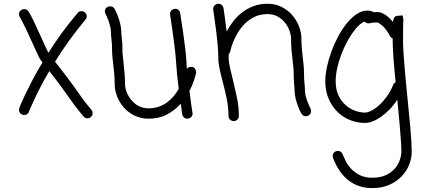

<svg xmlns="http://www.w3.org/2000/svg" viewBox="-20 -593 2222 1013"><path d="M388.7 -110.4Q400.4 -92.8 413.1 -75.7Q425.8 -58.6 436.5 -44.9Q447.3 -31.2 455.1 -22.5L461.9 -13.7Q468.8 -6.8 468.8 3.9Q468.8 17.6 459 24.4Q452.1 31.2 441.4 31.2Q427.7 31.2 420.9 21.5Q419.9 20.5 412.6 11.7Q405.3 2.9 393.6 -11.7Q381.8 -26.4 368.7 -43.9Q355.5 -61.5 342.8 -80.1Q335 -90.8 323.2 -107.4Q311.5 -124 297.9 -142.6Q284.2 -161.1 269 -180.7Q253.9 -200.2 240.2 -217.8Q212.9 -171.9 192.9 -132.8Q172.9 -93.8 159.7 -64.9Q146.5 -36.1 139.6 -20.5L132.8 -3.9Q126 13.7 107.4 13.7Q100.6 13.7 97.7 11.7Q80.1 4.9 80.1 -13.7Q80.1 -17.6 82 -23.4Q83 -26.4 90.8 -45.4Q98.6 -64.5 113.8 -96.2Q128.9 -127.9 151.4 -170.9Q173.8 -213.9 204.1 -263.7L197.3 -272.5Q190.4 -280.3 180.2 -302.7Q169.9 -325.2 148.4 -372.1Q139.6 -390.6 130.9 -410.2Q122.1 -429.7 113.3 -447.8Q104.5 -465.8 97.2 -480Q89.8 -494.1 85 -502Q80.1 -509.8 80.1 -517.6Q80.1 -532.2 91.8 -540Q99.6 -544.9 107.4 -544.9Q122.1 -544.9 129.9 -533.2Q142.6 -514.6 160.6 -475.6Q178.7 -436.5 198.2 -394.5Q208 -372.1 218.3 -349.6Q228.5 -327.1 235.4 -314.5Q266.6 -364.3 304.7 -417Q342.8 -469.7 389.6 -524.4Q396.5 -534.2 410.2 -534.2Q419.9 -534.2 427.7 -528.3Q437.5 -519.5 437.5 -506.8Q437.5 -496.1 430.7 -489.3Q382.8 -431.6 342.8 -376Q302.7 -320.3 270.5 -267.6Q284.2 -250 301.3 -228Q318.4 -206.1 335 -184.1Q351.6 -162.1 365.7 -142.6Q379.9 -123 388.7 -110.4Z M993.2 -240.2Q1014.6 -235.4 1014.6 -208Q1009.8 -188.5 1001.5 -163.6Q993.2 -138.7 979.5 -113.3Q985.4 -66.4 990.2 -32.2Q995.1 2 996.1 5.9Q996.1 16.6 989.3 23.9Q982.4 31.2 968.8 33.2Q958 33.2 950.7 26.9Q943.4 20.5 941.4 9.8Q941.4 7.8 939 -7.3Q936.5 -22.5 933.6 -45.9Q903.3 -11.7 861.3 10.7Q819.3 33.2 763.7 33.2Q723.6 33.2 690.4 17.1Q657.2 1 633.8 -25.4Q610.4 -51.8 597.7 -84.5Q585 -117.2 585 -151.4Q585 -180.7 582.5 -207Q580.1 -233.4 577.1 -255.9Q575.2 -275.4 573.2 -293.5Q571.3 -311.5 571.3 -329.1Q571.3 -348.6 570.3 -364.3Q569.3 -379.9 567.4 -391.6Q566.4 -400.4 565.9 -407.7Q565.4 -415 565.4 -422.9Q565.4 -436.5 562 -451.2Q558.6 -465.8 554.2 -479Q549.8 -492.2 544.9 -502.9Q540 -513.7 537.1 -519.5Q533.2 -524.4 533.2 -532.2Q533.2 -548.8 547.9 -556.6Q553.7 -559.6 560.5 -559.6Q577.1 -559.6 585 -545.9Q585 -544.9 590.8 -533.7Q596.7 -522.5 603 -504.9Q609.4 -487.3 614.7 -465.8Q620.1 -444.3 620.1 -422.9Q620.1 -418 620.6 -411.1Q621.1 -404.3 622.1 -396.5Q624 -383.8 625 -367.7Q626 -351.6 626 -329.1Q626 -314.5 627.9 -298.3Q629.9 -282.2 631.8 -262.7Q633.8 -237.3 636.7 -210Q639.6 -182.6 639.6 -151.4Q639.6 -130.9 647.9 -108.4Q656.2 -85.9 671.9 -66.4Q687.5 -46.9 710.4 -34.2Q733.4 -21.5 763.7 -21.5Q793.9 -21.5 818.4 -30.3Q842.8 -39.1 862.3 -53.7Q881.8 -68.4 897 -86.4Q912.1 -104.5 922.9 -124Q918 -160.2 914.6 -196.3Q911.1 -232.4 909.2 -261.7Q907.2 -295.9 901.9 -339.8Q896.5 -383.8 891.1 -422.9Q885.7 -461.9 881.3 -489.7Q877 -517.6 877 -519.5Q877 -529.3 883.8 -537.1Q890.6 -544.9 904.3 -546.9Q914.1 -546.9 921.4 -540.5Q928.7 -534.2 930.7 -524.4Q930.7 -521.5 935.1 -494.1Q939.5 -466.8 945.3 -427.7Q951.2 -388.7 956.5 -344.2Q961.9 -299.8 963.9 -264.6Q963.9 -256.8 964.4 -248.5Q964.8 -240.2 965.8 -230.5Q970.7 -235.4 976.6 -238.3Q982.4 -241.2 993.2 -240.2Z M1588.9 -117.2Q1588.9 -103.5 1592.3 -88.9Q1595.7 -74.2 1600.6 -61Q1605.5 -47.9 1610.4 -37.1Q1615.2 -26.4 1618.2 -20.5Q1621.1 -14.6 1621.1 -6.8Q1621.1 8.8 1607.4 16.6Q1603.5 18.6 1600.6 19.5Q1597.7 20.5 1593.8 20.5Q1578.1 20.5 1570.3 5.9Q1569.3 4.9 1563.5 -6.3Q1557.6 -17.6 1551.3 -35.2Q1544.9 -52.7 1539.6 -74.2Q1534.2 -95.7 1534.2 -117.2Q1534.2 -122.1 1533.7 -128.4Q1533.2 -134.8 1532.2 -142.6Q1531.2 -156.2 1530.3 -172.4Q1529.3 -188.5 1529.3 -210.9Q1529.3 -225.6 1527.3 -241.7Q1525.4 -257.8 1523.4 -277.3Q1520.5 -301.8 1518.1 -329.6Q1515.6 -357.4 1515.6 -388.7Q1515.6 -408.2 1507.3 -431.2Q1499 -454.1 1483.4 -473.6Q1467.8 -493.2 1444.8 -505.9Q1421.9 -518.6 1391.6 -518.6Q1353.5 -518.6 1323.7 -504.4Q1293.9 -490.2 1272.5 -468.8Q1251 -447.3 1235.8 -422.4Q1220.7 -397.5 1211.9 -375.5Q1203.1 -353.5 1198.7 -337.9Q1194.3 -322.3 1194.3 -320.3Q1191.4 -311.5 1186.5 -306.6V-289.1Q1186.5 -265.6 1193.4 -235.4Q1200.2 -205.1 1209 -170.9Q1219.7 -127 1230 -79.1Q1240.2 -31.2 1240.2 18.6Q1240.2 30.3 1232.4 38.1Q1224.6 45.9 1212.9 45.9Q1202.1 45.9 1193.8 38.1Q1185.5 30.3 1185.5 18.6Q1185.5 -26.4 1176.3 -71.3Q1167 -116.2 1156.2 -157.2Q1146.5 -193.4 1139.2 -227.1Q1131.8 -260.7 1131.8 -289.1Q1131.8 -317.4 1127.9 -360.4Q1124 -403.3 1118.7 -443.8Q1113.3 -484.4 1108.9 -514.2Q1104.5 -543.9 1104.5 -545.9Q1104.5 -555.7 1111.3 -563.5Q1118.2 -571.3 1131.8 -573.2Q1142.6 -573.2 1149.9 -566.9Q1157.2 -560.5 1159.2 -549.8Q1159.2 -547.9 1161.1 -537.6Q1163.1 -527.3 1165 -510.3Q1167 -493.2 1169.9 -471.7Q1172.9 -450.2 1175.8 -426.8Q1190.4 -454.1 1210.4 -480.5Q1230.5 -506.8 1257.3 -527.3Q1284.2 -547.9 1317.4 -560.5Q1350.6 -573.2 1391.6 -573.2Q1431.6 -573.2 1464.4 -557.1Q1497.1 -541 1520.5 -514.6Q1543.9 -488.3 1557.1 -455.1Q1570.3 -421.9 1570.3 -388.7Q1570.3 -359.4 1572.8 -333Q1575.2 -306.6 1578.1 -284.2Q1580.1 -264.6 1582 -246.1Q1584 -227.5 1584 -210.9Q1584 -171.9 1586.9 -148.4Q1587.9 -139.6 1588.4 -132.3Q1588.9 -125 1588.9 -117.2Z M2054.7 -145.5Q2057.6 -154.3 2067.4 -159.2Q2060.5 -226.6 2056.2 -284.2Q2051.8 -341.8 2051.8 -377.9V-389.6Q2042 -394.5 2038.1 -402.3Q2017.6 -440.4 1997.6 -457Q1977.5 -473.6 1971.7 -474.6Q1955.1 -474.6 1941.9 -472.7Q1928.7 -470.7 1923.8 -469.7Q1911.1 -469.7 1903.3 -479.5Q1878.9 -469.7 1852.1 -435.5Q1825.2 -401.4 1802.7 -356Q1780.3 -310.5 1765.6 -259.3Q1751 -208 1751 -165Q1751 -119.1 1766.6 -87.9Q1782.2 -56.6 1805.7 -36.6Q1829.1 -16.6 1856 -7.8Q1882.8 1 1905.3 1Q1919.9 1 1939.9 -9.3Q1960 -19.5 1981 -38.6Q2002 -57.6 2021.5 -84.5Q2041 -111.3 2054.7 -145.5ZM2106.4 -377.9Q2106.4 -355.5 2108.4 -321.8Q2110.4 -288.1 2113.8 -248.5Q2117.2 -209 2121.1 -164.6Q2125 -120.1 2129.9 -75.2Q2133.8 -31.2 2138.2 10.3Q2142.6 51.8 2145.5 88.4Q2148.4 125 2150.4 155.3Q2152.3 185.5 2152.3 206.1Q2152.3 241.2 2138.7 275.9Q2125 310.5 2098.6 337.9Q2072.3 365.2 2033.7 382.3Q1995.1 399.4 1944.3 399.4Q1799.8 399.4 1737.3 241.2Q1735.4 237.3 1735.4 230.5Q1735.4 212.9 1752 205.1Q1754.9 204.1 1757.3 203.6Q1759.8 203.1 1762.7 203.1Q1780.3 203.1 1788.1 221.7Q1793 234.4 1803.2 255.4Q1813.5 276.4 1831.1 295.9Q1848.6 315.4 1876.5 330.1Q1904.3 344.7 1944.3 344.7Q1986.3 344.7 2015.6 331.1Q2044.9 317.4 2063 296.4Q2081.1 275.4 2089.4 251Q2097.7 226.6 2097.7 206.1Q2097.7 186.5 2095.7 156.7Q2093.8 127 2090.8 90.8Q2087.9 54.7 2084 14.2Q2080.1 -26.4 2076.2 -67.4Q2057.6 -38.1 2035.6 -15.6Q2013.7 6.8 1990.7 22.9Q1967.8 39.1 1945.8 47.4Q1923.8 55.7 1905.3 55.7Q1867.2 55.7 1829.6 41.5Q1792 27.3 1762.7 -0.5Q1733.4 -28.3 1714.8 -69.8Q1696.3 -111.3 1696.3 -165Q1696.3 -199.2 1705.1 -240.2Q1713.9 -281.2 1729 -322.3Q1744.1 -363.3 1765.1 -402.3Q1786.1 -441.4 1810.5 -471.2Q1835 -501 1862.3 -519Q1889.6 -537.1 1918 -537.1Q1938.5 -537.1 1952.1 -528.3Q1957 -529.3 1961.9 -529.3Q1966.8 -529.3 1972.7 -529.3Q1990.2 -529.3 2011.7 -515.6Q2033.2 -502 2052.7 -477.5Q2054.7 -489.3 2059.1 -499Q2063.5 -508.8 2079.1 -509.8L2104.5 -511.7L2108.4 -486.3Q2108.4 -484.4 2108.4 -482.9Q2108.4 -481.4 2107.4 -474.6Q2107.4 -468.8 2106.9 -448.2Q2106.4 -427.7 2106.4 -377.9Z"/></svg>

Font: Coming Soon
Style: Regular
Weight: 400
Designer: Dathan Boardman
Foundry: Open Window
Version: Version 1.000